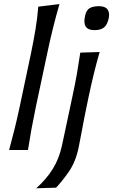

<svg xmlns="http://www.w3.org/2000/svg" viewBox="-20 -764 576 978"><path d="M26.5 0Q41.5 -55 54.2 -106.5Q67 -158 80 -219L138 -493Q151 -555.5 160.8 -614.5Q170.5 -673.5 175 -730L283 -743.5Q248 -623.5 221 -494L162.5 -219Q149.5 -156.5 140.2 -105.8Q131 -55 122.5 0ZM164.5 195Q216.5 148.5 248.8 96.5Q281 44.5 295.5 -22L337.5 -219L348 -268.5Q362.5 -335.5 371.8 -388.2Q381 -441 389 -496L487.5 -499Q471.5 -443.5 458.5 -390.2Q445.5 -337 431 -269Q418.5 -211 410 -166.5Q401.5 -122 394.5 -84.5Q387.5 -47 380 -10Q364.5 62.5 329.5 112.2Q294.5 162 265.5 192ZM460.5 -610.5Q395.5 -610.5 414 -686Q420 -713 437.2 -722.8Q454.5 -732.5 485 -732.5Q515.5 -732.5 527.8 -715.8Q540 -699 533.5 -669.5Q526 -636.5 509 -623.5Q492 -610.5 460.5 -610.5Z"/></svg>

Font: Commissioner Flair
Style: Italic
Weight: 400
Italic angle: -12°
Designer: Kostas Bartsokas
Foundry: Kostas Bartsokas
Version: Version 1.000; ttfautohint (v1.8.3)